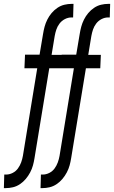

<svg xmlns="http://www.w3.org/2000/svg" viewBox="-57 -755 588 990"><path d="M-37 215 -35 145H-25Q-8 145 8.5 136.5Q25 128 35.5 113.5Q46 99 52 82.5Q58 66 61 49L135 -403H69L72 -473H147L165 -580Q168 -599 173 -617.5Q178 -636 187 -654Q196 -672 209 -687.5Q222 -703 239 -714.5Q256 -726 275 -730.5Q294 -735 312 -735H322L320 -665H311Q294 -665 277.5 -656.5Q261 -648 250 -633.5Q239 -619 233.5 -602.5Q228 -586 225 -569L209 -472H274L271 -403H197L121 60Q118 79 113 97.5Q108 116 98.5 134Q89 152 76 167.5Q63 183 46 194.5Q29 206 10 210.5Q-9 215 -28 215ZM152 215 154 145H164Q181 145 197.5 136.5Q214 128 224.5 113.5Q235 99 241 82.5Q247 66 250 49L324 -403H258L261 -473H336L354 -580Q357 -599 362 -617.5Q367 -636 376 -654Q385 -672 398 -687.5Q411 -703 428 -714.5Q445 -726 464 -730.5Q483 -735 501 -735H511L509 -665H500Q483 -665 466.5 -656.5Q450 -648 439 -633.5Q428 -619 422.5 -602.5Q417 -586 414 -569L398 -472H463L460 -403H386L310 60Q307 79 302 97.5Q297 116 287.5 134Q278 152 265 167.5Q252 183 235 194.5Q218 206 199 210.5Q180 215 161 215Z"/></svg>

Font: Iosevka Curly Slab
Style: Italic
Weight: 400
Italic angle: -9°
Monospace: yes
Designer: Belleve Invis
Foundry: Belleve Invis
Version: Version 22.1.2; ttfautohint (v1.8.4)